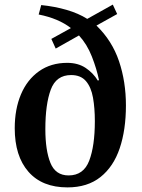

<svg xmlns="http://www.w3.org/2000/svg" viewBox="-20 -800 618 834"><path d="M273 14Q163 14 103.5 -54Q44 -122 44 -243Q44 -326 71 -390Q98 -454 149.5 -490.5Q201 -527 272 -527Q319 -527 352 -505Q385 -483 405 -450L410 -452Q400 -501 379 -554.5Q358 -608 323 -646L222 -589L203 -631L288 -678Q234 -720 148 -737L159 -778Q218 -772 269.5 -757Q321 -742 359 -718L470 -780L489 -739L399 -689Q467 -623 497 -534Q527 -445 527 -342Q527 -236 500 -156Q473 -76 416.5 -31Q360 14 273 14ZM278 -38Q343 -38 367.5 -102Q392 -166 392 -274Q392 -330 384 -375.5Q376 -421 353.5 -447.5Q331 -474 289 -474Q224 -474 200.5 -410.5Q177 -347 177 -239Q177 -147 199 -92.5Q221 -38 278 -38Z"/></svg>

Font: Literata 36pt SemiBold
Style: Italic
Weight: 600
Italic angle: -2°
Designer: Latin by Veronika Burian and Jose Scaglione. Greek by Irene Vlachou. Cyrillic by Vera Evstafieva
Foundry: TypeTogether
Version: Version 3.002